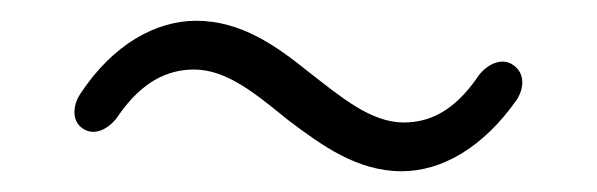

<svg xmlns="http://www.w3.org/2000/svg" viewBox="-20 -458 575 185"><path d="M258 -342C290 -318 324 -293 367 -293C405 -293 445 -315 478 -362C485 -373 486 -387 475 -395C463 -404 447 -395 439 -382C417 -351 394 -340 369 -340C337 -340 308 -365 277 -389C246 -414 212 -438 169 -438C131 -438 89 -416 57 -367C50 -356 49 -341 60 -334C72 -326 87 -335 95 -348C117 -379 141 -391 167 -391C199 -391 227 -367 258 -342Z"/></svg>

Font: GenSenRounded2 TW L
Style: Regular
Weight: 300
Version: Version 2.100;PS 2.1;hotconv 16.6.51;makeotf.lib2.5.65220 DE